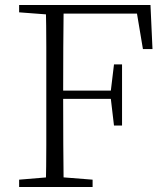

<svg xmlns="http://www.w3.org/2000/svg" viewBox="-20 -743 662 763"><path d="M56 0V-29L188 -40H209L348 -29V0ZM162 0Q164 -83 164 -166Q164 -249 164 -333V-390Q164 -474 164 -557.5Q164 -641 162 -723H233Q232 -641 231.5 -556Q231 -471 231 -377V-357Q231 -255 231.5 -169Q232 -83 233 0ZM198 -350V-383H440V-350ZM433 -244 420 -354V-379L433 -487H465V-244ZM56 -694V-723H198V-684H188ZM548 -548 520 -715 555 -689H198V-723H578L586 -548Z"/></svg>

Font: Noto Serif JP
Style: Regular
Weight: 200
Designer: Ryoko NISHIZUKA 西塚涼子 (kana & ideographs); Frank Grießhammer (Latin, Greek & Cyrillic); Wenlong ZHANG 张文龙 (bopomofo); San
Foundry: Adobe
Version: Version 2.001;hotconv 1.1.0;makeotfexe 2.6.0